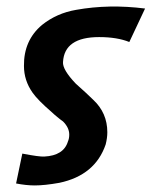

<svg xmlns="http://www.w3.org/2000/svg" viewBox="-20 -422 462 585"><path d="M422 -396 374 -294Q337 -309 282 -309Q176 -309 172 -233Q170 -210 211 -167Q247 -135 264 -118Q307 -78 307 -19Q307 -2 302 18Q270 112 161 135Q116 143 86 143Q60 143 29 137L48 46Q100 56 115 55Q174 52 187 9Q191 0 191 -12Q191 -33 172 -52Q166 -56 154.5 -65.5Q143 -75 138 -80Q95 -117 79 -140Q53 -177 53 -221Q52 -299 108 -346Q153 -382 212 -392Q312 -410 422 -396Z"/></svg>

Font: GFS Neohellenic Rg
Style: Bold Italic
Weight: 700
Italic angle: -12°
Designer: Designed by Takis Katsoulidis and George D. Matthiopoulos.
Foundry: Designed by Takis Katsoulidis and George D. Matthiopoulos.
Version: Version 1.0